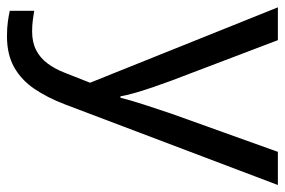

<svg xmlns="http://www.w3.org/2000/svg" viewBox="-153 -423 816 550"><g transform="rotate(90 255.0 -148.0)"><path d="M1 -536H95L211 -231Q221 -204 229.5 -179Q238 -154 245 -130.5Q252 -107 256 -85H260Q266 -110 279 -150.5Q292 -191 306 -232L415 -536H510L279 74Q260 124 234.5 161.5Q209 199 172.5 219.5Q136 240 84 240Q60 240 42 237.5Q24 235 11 232V162Q22 164 37.5 166Q53 168 70 168Q101 168 123.5 156.5Q146 145 162 123.5Q178 102 189 73L217 2Z"/></g></svg>

Font: ukorean15
Style: Book
Weight: 400
Designer: Jelle Bosma - Monotype Design Team
Foundry: Monotype Imaging Inc.
Version: Version 2.003